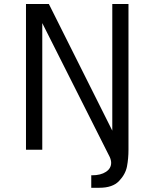

<svg xmlns="http://www.w3.org/2000/svg" viewBox="-20 -726 750 931"><path d="M462 184.5H422.5V124H426Q468.5 124 493.8 107.2Q519 90.5 519 63.5Q519 50.5 512 35L185 -614V0H106V-706.5H217L524.5 -92.5V-706.5H603V0Q603 42.5 595.8 80.8Q588.5 119 557.2 151.8Q526 184.5 462 184.5Z"/></svg>

Font: Acari Sans
Style: Regular
Weight: 400
Designer: Alfredo Marco Pradil and Stefan Peev (font) & Cristiano Sobral (main changes)
Foundry: Alfredo Marco Pradil and Stefan Peev (font) & Cristiano Sobral (main changes)
Version: Version 1.063; ttfautohint (v1.8.3)